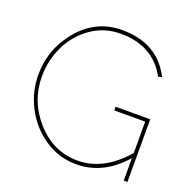

<svg xmlns="http://www.w3.org/2000/svg" viewBox="-127 -842 974 974"><g transform="rotate(20 360.0 -355.0)"><path d="M639 0V-121Q528 5 383 5Q288 5 210 -48.5Q132 -102 90 -184.5Q48 -267 48 -355Q48 -498 140.5 -606.5Q233 -715 371 -715Q564 -715 642 -560L623 -554Q547 -695 371 -695Q281 -695 210.5 -644.5Q140 -594 104 -517Q68 -440 68 -355Q68 -220 160.5 -117.5Q253 -15 383 -15Q524 -15 639 -149V-318H472V-338H659V0Z"/></g></svg>

Font: Raleway
Style: Thin
Weight: 100
Designer: Matt McInerney, Pablo Impallari, Rodrigo Fuenzalida
Foundry: Matt McInerney, Pablo Impallari, Rodrigo Fuenzalida
Version: Version 3.000